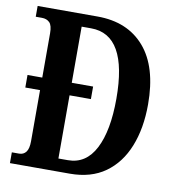

<svg xmlns="http://www.w3.org/2000/svg" viewBox="-80 -786 790 859"><g transform="rotate(10 314.5 -357.0)"><path d="M22 0V-49H55Q75 -49 86.5 -64Q98 -79 98 -113V-345H31V-402H98V-603Q98 -639 85 -652Q72 -665 50 -665H22V-714H294Q431 -714 508 -625Q585 -536 585 -366Q585 -257 552 -174.5Q519 -92 454.5 -46Q390 0 294 0ZM275 -58Q357 -58 399 -139.5Q441 -221 441 -366Q441 -657 275 -657H232V-402H329V-345H232V-58Z"/></g></svg>

Font: Noto Serif Armenian ExtraCondensed
Style: Bold
Weight: 700
Width: 2
Designer: Monotype Design Team
Foundry: Monotype Imaging Inc.
Version: Version 2.008; ttfautohint (v1.8.4.7-5d5b)